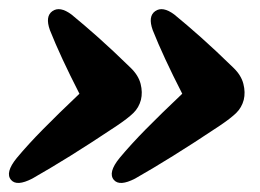

<svg xmlns="http://www.w3.org/2000/svg" viewBox="-22 -424 573 423"><path d="M515 -204Q510.5 -187 498.5 -175.2Q486.5 -163.5 462 -147Q403.5 -108 359.2 -80.5Q315 -53 275.5 -30.5Q241.5 -13 229 -27.5Q215 -43.5 241.5 -76Q266.5 -106 299.2 -139.2Q332 -172.5 379.5 -217.5Q337.5 -299.5 314.5 -357.5Q303.5 -388 320 -399.5Q336.5 -411 362 -392Q389.5 -369.5 421 -341.5Q452.5 -313.5 492.5 -274.5Q509.5 -258 514.2 -239.2Q519 -220.5 515 -204ZM288.5 -204Q284 -187 272 -175.2Q260 -163.5 235.5 -147Q177 -108 132.8 -80.5Q88.5 -53 49 -30.5Q15 -13 2.5 -27.5Q-11.5 -43.5 15 -76Q40 -106 72.8 -139.2Q105.5 -172.5 153 -217.5Q111 -299.5 88 -357.5Q77 -388 93.5 -399.5Q110 -411 135.5 -392Q163 -369.5 194.5 -341.5Q226 -313.5 266 -274.5Q283 -258 287.8 -239.2Q292.5 -220.5 288.5 -204Z"/></svg>

Font: Fraunces 144pt S100
Style: Bold Italic
Weight: 700
Italic angle: -16°
Version: Version 1.000; ttfautohint (v1.8.3)